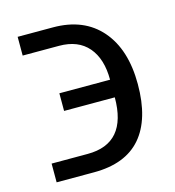

<svg xmlns="http://www.w3.org/2000/svg" viewBox="-85 -601 613 673"><g transform="rotate(-15 221.0 -264.0)"><path d="M39 -68H170Q313 -68 313 -235H129V-299H313Q313 -375 276.5 -417.5Q240 -460 171 -460H39V-528H167Q279 -528 341 -456.5Q403 -385 403 -259Q403 -132 346 -66Q289 0 175 0H39Z"/></g></svg>

Font: Libra Sans
Style: Regular
Weight: 400
Foundry: Context Ltd
Version: Version 1.000; ttfautohint (v1.3)